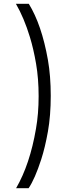

<svg xmlns="http://www.w3.org/2000/svg" viewBox="-20 -770 348 1014"><path d="M233 -454Q248 -369 248 -264Q248 -159 233 -75Q218 9 198 71Q164 176 131 224H65Q138 98 170 -90Q184 -169 184 -262Q184 -355 170.5 -433.5Q157 -512 138 -574Q107 -676 64 -750H132Q200 -640 233 -454Z"/></svg>

Font: Puffins on Iceburgs
Style: Regular
Weight: 400
Version: Version 1.0